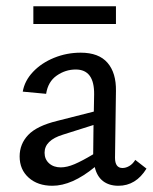

<svg xmlns="http://www.w3.org/2000/svg" viewBox="-20 -591 490 616"><path d="M450 -50Q416 5 360 5Q330 5 310.5 -10Q291 -25 284 -55Q211 5 148 5Q101 5 72 -21Q43 -47 43 -89Q43 -129 70.5 -158Q98 -187 163 -203L281 -233L282 -288Q283 -368 223 -368Q190 -368 162 -348.5Q134 -329 128 -290L53 -297Q59 -332 86 -360.5Q113 -389 153.5 -405.5Q194 -422 239 -422Q297 -422 325 -389.5Q353 -357 352 -299L349 -85Q349 -52 373 -52Q384 -52 395 -58.5Q406 -65 414 -78ZM175 -54Q195 -54 219.5 -64.5Q244 -75 279 -96V-99L280 -190L182 -159Q123 -141 123 -101Q123 -80 137.5 -67Q152 -54 175 -54ZM87 -571H352V-514H87Z"/></svg>

Font: Ysabeau Medium
Style: Regular
Weight: 500
Designer: Christian Thalmann (Catharsis Fonts)
Version: Version 0.003